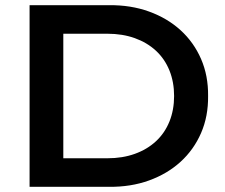

<svg xmlns="http://www.w3.org/2000/svg" viewBox="-20 -720 866 740"><path d="M94 -700H400Q484 -701 554.5 -675.5Q625 -650 676 -603.5Q727 -557 755 -492.5Q783 -428 782 -350Q783 -272 755 -207.5Q727 -143 676 -96.5Q625 -50 554.5 -24.5Q484 1 400 0H94ZM394 -110Q452 -110 499.5 -127Q547 -144 581 -175.5Q615 -207 633 -251.5Q651 -296 651 -350Q651 -404 633 -448.5Q615 -493 581 -524.5Q547 -556 499.5 -573Q452 -590 394 -590H224V-110Z"/></svg>

Font: CMG Sans SemiBold
Style: Regular
Weight: 600
Designer: Julieta Ulanovsky
Foundry: Julieta Ulanovsky
Version: Version 7.200